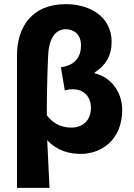

<svg xmlns="http://www.w3.org/2000/svg" viewBox="-20 -731 645 927"><path d="M62 176H219C215 101 212 25 208 -54C258 -1 317 12 371 12C466 12 570 -53 570 -200C570 -292 510 -361 437 -377V-381C489 -414 519 -462 519 -528C519 -654 410 -711 298 -711C136 -711 62 -603 62 -463ZM325 -115C288 -115 244 -125 206 -174C206 -268 208 -360 212 -454C214 -536 242 -590 298 -590C336 -590 371 -565 371 -513C371 -459 347 -417 274 -406L293 -294C304 -298 317 -300 331 -300C389 -300 419 -260 419 -211C419 -145 375 -115 325 -115Z"/></svg>

Font: Source Sans Pro
Style: Bold
Weight: 700
Designer: Paul D. Hunt
Foundry: Adobe Systems Incorporated
Version: Version 3.006;hotconv 1.0.111;makeotfexe 2.5.65597